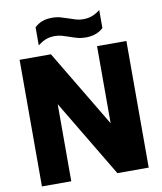

<svg xmlns="http://www.w3.org/2000/svg" viewBox="-100 -1026 932 1105"><g transform="rotate(-10 366.5 -473.0)"><path d="M54.5 0V-740H237.5L507 -289.5V-740H678.5V0H495.5L226 -450.5V0ZM452 -800.5Q425.5 -800.5 402.2 -807Q379 -813.5 357.5 -821.5Q338 -828.5 318.5 -834Q299 -839.5 278 -839.5Q247 -839.5 224 -830.2Q201 -821 177.5 -803V-908.5Q198 -927.5 222.2 -936.8Q246.5 -946 281 -946Q307.5 -946 330.8 -939.2Q354 -932.5 375.5 -925Q395 -918 414.5 -912.2Q434 -906.5 455 -906.5Q486 -906.5 509 -915.5Q532 -924.5 555.5 -942.5V-837.5Q517 -800.5 452 -800.5Z"/></g></svg>

Font: Encode Sans SmCnd XBd
Style: Regular
Weight: 800
Width: 4
Designer: Multiple Designers
Foundry: Impallari Type
Version: Version 3.002; ttfautohint (v1.8.3) -l 8 -r 50 -G 200 -x 14 